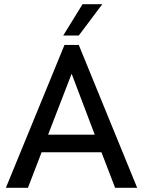

<svg xmlns="http://www.w3.org/2000/svg" viewBox="-20 -894 681 914"><path d="M8 0 287 -680H355L633 0H528L463 -169H178L113 0ZM209 -253H431L321 -543ZM281 -725 373 -874H467L355 -725Z"/></svg>

Font: Teachers Medium
Style: Regular
Weight: 500
Designer: Alfredo Marco Pradil, Chank Diesel
Version: Version 1.001